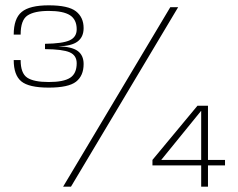

<svg xmlns="http://www.w3.org/2000/svg" viewBox="-20 -701 895 721"><path d="M163 -372Q237 -372 265.5 -394.2Q294 -416.5 294 -460.5Q294 -493.5 271.5 -509.8Q249 -526 198.5 -527Q248.5 -528 271.2 -545Q294 -562 294 -595.5Q294 -636 265.2 -658.5Q236.5 -681 163 -681Q91.5 -681 61.5 -656.2Q31.5 -631.5 31.5 -571H57.5Q57.5 -626 83.5 -643Q109.5 -660 163 -660Q217.5 -660 242.8 -643.8Q268 -627.5 268 -591Q268 -562 242 -549.8Q216 -537.5 149 -536.5V-516.5Q215.5 -516 241.8 -504.5Q268 -493 268 -463.5Q268 -425 243.5 -409Q219 -393 163 -393Q106.5 -393 82 -409.5Q57.5 -426 57.5 -475.5H31.5Q31.5 -419 60 -395.5Q88.5 -372 163 -372ZM217 0H246.5L649 -674H619.5ZM735.5 0H761V-80H825V-100.5H761V-304H721.5L552.5 -100.5V-80H735.5ZM585.5 -100.5 735 -284.5H735.5V-100.5Z"/></svg>

Font: Anybody UltraCondensed Thin ExtraLight
Style: Regular
Weight: 250
Version: Version 1.111